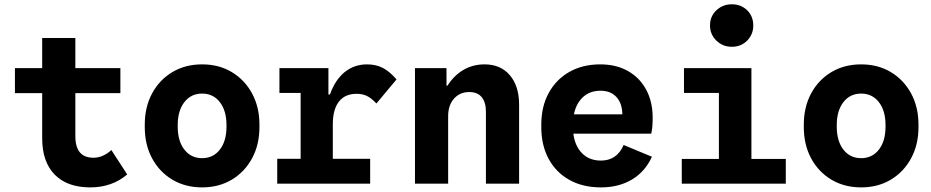

<svg xmlns="http://www.w3.org/2000/svg" viewBox="-20 -836 4240 874"><path d="M391 17Q286 17 229 -41.2Q172 -99.5 172 -206.5V-663H323V-216.5Q323 -167 343.5 -142.5Q364 -118 405.5 -118Q448.5 -118 487 -153L559 -42Q490 17 391 17ZM48 -412V-526H528V-412Z M639 -257.5V-268.5Q639 -348.5 672.2 -410.5Q705.5 -472.5 764.5 -507.8Q823.5 -543 900 -543Q976.5 -543 1035.2 -507.8Q1094 -472.5 1127.5 -410.5Q1161 -348.5 1161 -268.5V-257.5Q1161 -177.5 1127.5 -115.5Q1094 -53.5 1035.2 -18.2Q976.5 17 900 17Q823.5 17 764.5 -18.2Q705.5 -53.5 672.2 -115.5Q639 -177.5 639 -257.5ZM1011 -259.5V-266.5Q1011 -332 980.8 -371Q950.5 -410 900 -410Q849.5 -410 819.2 -371Q789 -332 789 -266.5V-259.5Q789 -194 819.2 -155Q849.5 -116 900 -116Q950.5 -116 980.8 -155Q1011 -194 1011 -259.5Z M1348.5 -55V-526H1475V-406H1482Q1505.5 -472.5 1549 -507.8Q1592.5 -543 1651 -543Q1691 -543 1722 -527.2Q1753 -511.5 1785 -474.5L1693.5 -365Q1670.5 -389.5 1650.2 -399.2Q1630 -409 1603.5 -409Q1550.5 -409 1522.8 -373.5Q1495 -338 1495 -270V-55ZM1242 0V-113H1665V0ZM1252 -413V-526H1415.5V-413Z M1869 0V-526H2012.5V-446H2017Q2046.5 -492.5 2089.5 -517.8Q2132.5 -543 2186 -543Q2259 -543 2301 -493.5Q2343 -444 2343 -360V0H2192V-327Q2192 -370 2173 -393.5Q2154 -417 2116 -417Q2073 -417 2046.5 -386.8Q2020 -356.5 2020 -307.5V0Z M2715.5 17Q2633 17 2572 -17Q2511 -51 2477.5 -112.8Q2444 -174.5 2444 -257.5V-268.5Q2444 -351 2477.8 -412.8Q2511.5 -474.5 2572 -508.8Q2632.5 -543 2712.5 -543Q2784.5 -543 2838 -513Q2891.5 -483 2921.2 -428.2Q2951 -373.5 2951 -300Q2951 -278.5 2949.5 -260.2Q2948 -242 2944.5 -227.5H2522.5V-315.5H2813V-312.5Q2813 -364.5 2786.5 -393.8Q2760 -423 2713.5 -423Q2655.5 -423 2621.8 -381.2Q2588 -339.5 2588 -266.5V-259.5Q2588 -188 2622.2 -146.5Q2656.5 -105 2715.5 -105Q2788 -105 2819 -176L2947.5 -122.5Q2917.5 -55.5 2857.5 -19.2Q2797.5 17 2715.5 17Z M3252.5 -40V-526H3400.5V-40ZM3083.5 0V-112.5H3557V0ZM3093.5 -413V-526H3380.5V-413ZM3311.1 -623Q3270 -623 3241 -651.2Q3212 -679.5 3212 -720Q3212 -761.8 3241.1 -789.2Q3270.2 -816.5 3311 -816.5Q3353.5 -816.5 3381.2 -789.2Q3409 -762 3409 -719.8Q3409 -679.5 3381.2 -651.2Q3353.5 -623 3311.1 -623Z M3639 -257.5V-268.5Q3639 -348.5 3672.2 -410.5Q3705.5 -472.5 3764.5 -507.8Q3823.5 -543 3900 -543Q3976.5 -543 4035.2 -507.8Q4094 -472.5 4127.5 -410.5Q4161 -348.5 4161 -268.5V-257.5Q4161 -177.5 4127.5 -115.5Q4094 -53.5 4035.2 -18.2Q3976.5 17 3900 17Q3823.5 17 3764.5 -18.2Q3705.5 -53.5 3672.2 -115.5Q3639 -177.5 3639 -257.5ZM4011 -259.5V-266.5Q4011 -332 3980.8 -371Q3950.5 -410 3900 -410Q3849.5 -410 3819.2 -371Q3789 -332 3789 -266.5V-259.5Q3789 -194 3819.2 -155Q3849.5 -116 3900 -116Q3950.5 -116 3980.8 -155Q4011 -194 4011 -259.5Z"/></svg>

Font: Google Sans Code
Style: Regular
Weight: 400
Monospace: yes
Designer: Google Sans Code Authors
Foundry: Google LLC
Version: Version 6.000